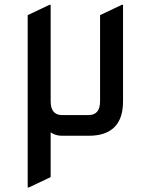

<svg xmlns="http://www.w3.org/2000/svg" viewBox="-20 -577 616 816"><path d="M244.1 0Q215.3 0 195.3 -14.6V175.8L102.5 219.7H97.7V-512.7L190.4 -556.6H195.3V-146.5Q195.3 -87.9 244.1 -87.9H356.4Q405.3 -87.9 405.3 -146.5V-512.7L498 -556.6H502.9V-146.5Q502.9 0 356.4 0Z"/></svg>

Font: Nova Square
Style: Book
Weight: 400
Version: Version 2.000